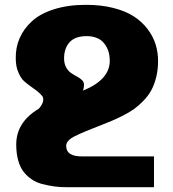

<svg xmlns="http://www.w3.org/2000/svg" viewBox="-20 -572 722 803"><path d="M256.8 38.1Q256.8 85 331.1 82H624V210.9H314.9Q287.1 210.4 259.5 210.9Q231.9 211.4 205.6 207.5Q179.2 203.6 155.8 197.5Q132.3 191.4 112.5 178Q92.8 164.6 78.4 146Q64 127.4 55.9 98.4Q47.9 69.3 47.9 32.2Q47.9 -61 142.1 -117.2Q157.2 -134.3 159.9 -147.7Q162.6 -161.1 158 -168.2Q153.3 -175.3 142.1 -185.1Q134.3 -192.4 113.5 -207Q92.8 -221.7 80.3 -232.9Q67.9 -244.1 56.9 -269Q45.9 -293.9 45.9 -327.1Q44.9 -372.6 62 -412.1Q79.1 -451.7 113.8 -483.4Q148.4 -515.1 206.5 -533.4Q264.6 -551.8 339.8 -551.8Q402.8 -551.8 453.9 -538.8Q504.9 -525.9 539.3 -503.7Q573.7 -481.4 596.9 -450.9Q620.1 -420.4 630.6 -387Q641.1 -353.5 641.1 -316.9Q641.1 -280.8 633.3 -249.3Q625.5 -217.8 612.8 -194.6Q600.1 -171.4 580.3 -150.9Q560.5 -130.4 540.8 -116.2Q521 -102.1 494.9 -88.9Q468.8 -75.7 447.5 -66.7Q426.3 -57.6 399.9 -47.4Q380.4 -40 371.1 -36.1Q296.9 -6.8 278.3 5.9Q256.8 20.5 256.8 38.1ZM342.8 -420.9Q293.9 -420.9 271 -395.3Q248 -369.6 248 -328.1Q248 -306.6 256.1 -291.3Q264.2 -275.9 276.1 -267.6Q288.1 -259.3 300 -252.9Q312 -246.6 321 -238.8Q330.1 -231 331.1 -221.2Q332 -208 327.1 -192.9Q440.4 -239.3 439 -318.8Q439 -361.8 415.3 -391.1Q391.6 -420.4 342.8 -420.9Z"/></svg>

Font: Montserrat arm ExtraBold
Style: Regular
Weight: 800
Designer: Julieta Ulanovsky
Foundry: Julieta Ulanovsky
Version: Version 6.000;PS 006.000;hotconv 1.0.88;makeotf.lib2.5.64775